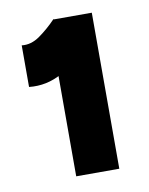

<svg xmlns="http://www.w3.org/2000/svg" viewBox="-58 -845 394 509"><g transform="rotate(-10 139.5 -590.5)"><path d="M107 -380V-734L120 -800H223V-380ZM25 -635V-747Q50 -744 74 -761Q98 -778 120 -801L199 -728Q156 -677 114 -653.5Q72 -630 25 -635Z"/></g></svg>

Font: Figtree Black
Style: Regular
Weight: 900
Designer: Erik Kennedy
Foundry: Erik Kennedy
Version: Version 2.001;gftools[0.9.30]